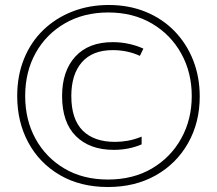

<svg xmlns="http://www.w3.org/2000/svg" viewBox="-20 -742 870 770"><path d="M413 8Q302 8 220 -40Q138 -88 93.5 -170.5Q49 -253 49 -357Q49 -439 76.5 -506.5Q104 -574 154 -622Q204 -670 271 -696Q338 -722 416 -722Q498 -722 565.5 -694Q633 -666 681 -616Q729 -566 755 -499.5Q781 -433 781 -355Q781 -251 734.5 -168.5Q688 -86 605 -39Q522 8 413 8ZM413 -22Q514 -22 589.5 -66.5Q665 -111 707 -187Q749 -263 749 -357Q749 -451 707 -527Q665 -603 589.5 -647.5Q514 -692 414 -692Q316 -692 240.5 -648.5Q165 -605 123 -529.5Q81 -454 81 -357Q81 -261 122.5 -185.5Q164 -110 238.5 -66Q313 -22 413 -22ZM436 -141Q340 -141 284.5 -196Q229 -251 229 -357Q229 -457 282 -515Q335 -573 432 -573Q466 -573 497.5 -566Q529 -559 555 -547L541 -518Q491 -541 432 -541Q351 -541 308.5 -492.5Q266 -444 266 -357Q266 -264 311.5 -218.5Q357 -173 441 -173Q466 -173 492 -177.5Q518 -182 548 -194V-163Q497 -141 436 -141Z"/></svg>

Font: Noto Sans Lao Looped ExtraCondensed ExtraLight
Style: Regular
Weight: 200
Width: 2
Designer: Mark Frömberg, Ben Mitchell
Foundry: The Fontpad Ltd
Version: Version 1.002; ttfautohint (v1.8.4.7-5d5b)